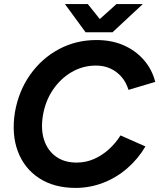

<svg xmlns="http://www.w3.org/2000/svg" viewBox="-20 -908 780 940"><path d="M350 12Q245 12 172 -35.5Q99 -83 67.5 -166.5Q36 -250 53 -358Q71 -462 127.5 -542Q184 -622 268 -667Q352 -712 452 -712Q527 -712 586 -686Q645 -660 685 -613.5Q725 -567 740 -507L609 -468Q598 -505 575 -531.5Q552 -558 520.5 -572.5Q489 -587 450 -587Q386 -587 331.5 -555.5Q277 -524 239.5 -469Q202 -414 190 -342Q179 -274 196 -222.5Q213 -171 254 -141.5Q295 -112 355 -112Q400 -112 440 -129.5Q480 -147 513 -177Q546 -207 570 -245L692 -191Q656 -130 603 -84Q550 -38 485 -13Q420 12 350 12ZM400 -750V-753L550 -888H679L531 -750ZM399 -750 298 -888H410L518 -753L517 -750Z"/></svg>

Font: Figtree Light
Style: Bold Italic
Weight: 700
Italic angle: -9.5°
Version: Version 2.000